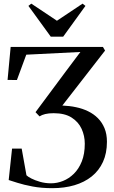

<svg xmlns="http://www.w3.org/2000/svg" viewBox="-20 -994 608 1027"><path d="M260 12.5Q201.5 12.5 154 3.5Q106.5 -5.5 73.8 -16Q41 -26.5 26.5 -31L44.5 -199H96L121.5 -56.5Q128 -49.5 147.2 -39.5Q166.5 -29.5 194.2 -21.5Q222 -13.5 253 -13.5Q285 -13.5 316.8 -26Q348.5 -38.5 375 -64.5Q401.5 -90.5 417.5 -130.5Q433.5 -170.5 433.5 -225.5Q433.5 -267.5 416.5 -304.8Q399.5 -342 363 -365.2Q326.5 -388.5 267 -388.5Q240.5 -388.5 222 -384Q203.5 -379.5 191.5 -371.5L170 -394L333.5 -614L410 -716L120.5 -701.5L70.5 -566L20.5 -566.5L37 -743H530.5L542 -723.5L313.5 -429.5Q332.5 -428.5 350.8 -426.5Q369 -424.5 387 -420.5Q421 -413.5 451 -399Q481 -384.5 503.5 -362Q526 -339.5 539 -308.2Q552 -277 552 -235.5Q552 -174.5 530.8 -128Q509.5 -81.5 470.5 -50.2Q431.5 -19 378 -3.2Q324.5 12.5 260 12.5ZM251.5 -798 132 -962.5 147.5 -974.5 284.5 -883 421.5 -974.5 437 -962.5 318 -798Z"/></svg>

Font: Merriweather 144pt Medium
Style: Regular
Weight: 500
Version: Version 2.100